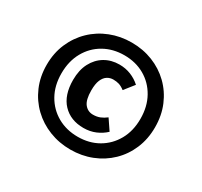

<svg xmlns="http://www.w3.org/2000/svg" viewBox="-140 -951 1090 1037"><g transform="rotate(30 405.0 -432.5)"><path d="M406 -766.1Q476.6 -766.1 537.8 -741.8Q598.9 -717.6 645.1 -672.8Q691.2 -628 717 -567Q742.9 -506.1 742.9 -432.1Q742.9 -358.8 717 -297.7Q691.2 -236.7 645.1 -192.2Q598.9 -147.7 537.8 -123.5Q476.6 -99.2 406 -99.2Q336 -99.2 274.3 -123.5Q212.7 -147.7 166.3 -192.2Q119.8 -236.7 93.5 -297.7Q67.1 -358.8 67.1 -432.1Q67.1 -506.1 93.5 -567Q119.8 -628 166.3 -672.8Q212.7 -717.6 274.3 -741.8Q336 -766.1 406 -766.1ZM408 -630Q446 -630 479.2 -616.7Q512.5 -603.4 538.7 -579.4L490.6 -518.7Q471.6 -533.3 455.1 -538.3Q438.6 -543.2 419.5 -543.2Q398.8 -543.2 381.9 -532.4Q364.9 -521.6 354.8 -497.7Q344.7 -473.9 344.7 -433.1Q344.7 -374.4 364.9 -349Q385.1 -323.6 417.6 -323.6Q441.7 -323.6 460.6 -331.1Q479.5 -338.7 498.5 -353.3L542.3 -288.5Q517 -264.5 483.2 -250.1Q449.4 -235.7 409 -235.7Q328.3 -235.7 279.8 -286.8Q231.3 -338 231.3 -433.1Q231.3 -494.5 254.4 -538.6Q277.5 -582.6 317.3 -606.3Q357.2 -630 408 -630ZM406 -686.7Q335.2 -686.7 279.3 -654.9Q223.4 -623.2 191.3 -565.7Q159.2 -508.3 159.2 -432.1Q159.2 -356.4 191.3 -299.4Q223.4 -242.5 279.3 -210.7Q335.2 -179 406 -179Q476.8 -179 532.2 -210.7Q587.6 -242.5 619.7 -299.4Q651.8 -356.4 651.8 -432.1Q651.8 -508.3 619.7 -565.7Q587.6 -623.2 532.2 -654.9Q476.8 -686.7 406 -686.7Z"/></g></svg>

Font: Fira Sans Variable
Style: Regular
Weight: 400
Designer: Carrois Corporate & Edenspiekermann AG
Foundry: Carrois Corporate GbR & Edenspiekermann AG
Version: Version 4.202